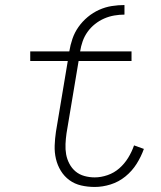

<svg xmlns="http://www.w3.org/2000/svg" viewBox="-20 -734 640 762"><path d="M356 8Q328 8 302 2Q276 -4 255.5 -19Q235 -34 221.5 -56Q208 -78 202 -103.5Q196 -129 197 -156.5Q198 -184 202 -211L249 -492H100V-530H255Q259 -555 267.5 -580Q276 -605 291.5 -627Q307 -649 328 -666.5Q349 -684 373.5 -695Q398 -706 423.5 -710Q449 -714 474 -714V-676Q454 -676 433.5 -672.5Q413 -669 393.5 -660.5Q374 -652 357 -638.5Q340 -625 327.5 -607.5Q315 -590 308 -570Q301 -550 298 -530H502V-492H292L244 -205Q241 -184 240 -162.5Q239 -141 242.5 -121.5Q246 -102 255.5 -84Q265 -66 280 -53.5Q295 -41 315 -35.5Q335 -30 356 -30Q381 -30 407 -39Q433 -48 453.5 -66Q474 -84 488.5 -107.5Q503 -131 512 -157L551 -143Q540 -112 522 -83.5Q504 -55 477.5 -33.5Q451 -12 419 -2Q387 8 356 8Z"/></svg>

Font: Iosevka Curly XLtEx
Style: Italic
Weight: 200
Width: 7
Italic angle: -9°
Monospace: yes
Designer: Belleve Invis
Foundry: Belleve Invis
Version: Version 11.1.0; ttfautohint (v1.8.3)